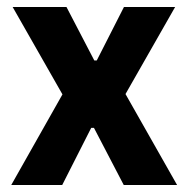

<svg xmlns="http://www.w3.org/2000/svg" viewBox="-20 -530 539 550"><path d="M12.2 0 158.9 -259.6 16.2 -510H170.4L250.2 -356.7H257.1L335.1 -510H481.7L339.5 -260.6L487.3 0H334.5L249.1 -163.8H241.3L158.2 0Z"/></svg>

Font: Saira Thin SemiCondensed
Style: Regular
Weight: 100
Width: 4
Version: Version 1.101